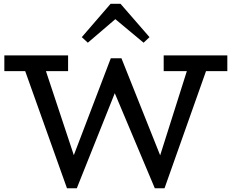

<svg xmlns="http://www.w3.org/2000/svg" viewBox="-20 -978 1220 1012"><path d="M587.9 -877 442.9 -752.9 411.1 -782.2 563 -958H615.2L768.1 -782.2L736.8 -752.9ZM1178.2 -686V-603H1065.9L847.2 14.2H795.9L585 -486.8L384.8 14.2H333L112.8 -603H2.9V-686H338.9V-603H222.2L369.1 -160.2L564 -670.9H620.1L824.2 -159.2L964.8 -603H842.8V-686Z"/></svg>

Font: BioRhyme
Style: Regular
Weight: 400
Designer: Aoife Mooney
Foundry: Aoife Mooney Type
Version: Version 1.500;PS 001.500;hotconv 1.0.88;makeotf.lib2.5.64775